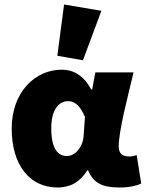

<svg xmlns="http://www.w3.org/2000/svg" viewBox="-20 -822 648 854"><path d="M236 12C292 12 336 -12 368 -64H372C396 -6 438 12 512 12C556 12 588 4 608 -6L588 -132C576 -128 565 -126 556 -126C528 -126 508 -136 508 -170C508 -240 548 -390 574 -500H404L390 -424H386C352 -486 308 -512 254 -512C138 -512 32 -414 32 -250C32 -88 112 12 236 12ZM278 -128C236 -128 208 -162 208 -252C208 -340 246 -372 282 -372C320 -372 340 -342 358 -302L352 -218C349 -168 314 -128 278 -128ZM349 -554 431 -774 265 -802 235 -574Z"/></svg>

Font: Source Sans Pro Black
Style: Regular
Weight: 900
Designer: Paul D. Hunt
Foundry: Adobe Systems Incorporated
Version: Version 3.006;hotconv 1.0.111;makeotfexe 2.5.65597